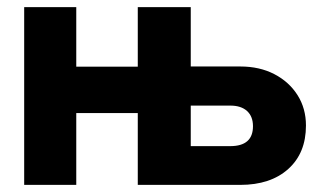

<svg xmlns="http://www.w3.org/2000/svg" viewBox="-20 -520 906 540"><path d="M48 -500H194.5V-332.5H367.5V-500H516.5V-333H656Q710 -333 751.5 -311.5Q793 -290 816.8 -252.5Q840.5 -215 840.5 -167Q840.5 -89.5 790.8 -44.8Q741 0 655.5 0H367.5V-202H194.5V0H48ZM627.5 -109Q691.5 -109 691.5 -165Q691.5 -192.5 674.8 -207.8Q658 -223 628 -223H516.5V-109Z"/></svg>

Font: Overused Grotesk
Style: Bold
Weight: 710
Version: Version 0.004